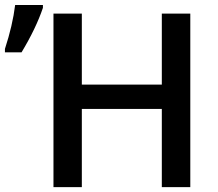

<svg xmlns="http://www.w3.org/2000/svg" viewBox="-55 -770 898 790"><path d="M728 0H610.8V-321.8H281.7V0H165V-713.9H281.7V-421.9H610.8V-713.9H728ZM121.6 -749.5V-737.8Q93.3 -653.8 33.7 -554.7H-34.7V-568.8Q-2.9 -666 7.3 -749.5Z"/></svg>

Font: OpenSans-Semibold
Style: Regular
Weight: 600
Foundry: Ascender Corporation
Version: Version 1.10